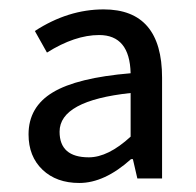

<svg xmlns="http://www.w3.org/2000/svg" viewBox="-20 -829 425 417"><path d="M152.3 -431.6Q102.5 -431.6 72.3 -460.4Q42 -489.3 42 -537.1Q42 -596.7 94.7 -628.4Q147.5 -660.2 263.7 -669.9Q261.7 -752.9 195.3 -752.9Q142.6 -752.9 82 -714.8L55.7 -761.7Q127.9 -808.6 205.1 -808.6Q332 -808.6 332 -660.2V-441.4H278.3L268.6 -483.4H264.6Q207 -431.6 152.3 -431.6ZM172.9 -487.3Q214.8 -487.3 263.7 -532.2V-627Q109.4 -610.4 109.4 -543Q109.4 -487.3 172.9 -487.3Z"/></svg>

Font: GenYoGothic TW TTF Regular
Style: Regular
Weight: 400
Version: Version 1.300